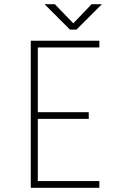

<svg xmlns="http://www.w3.org/2000/svg" viewBox="-20 -894 610 914"><path d="M465 -874 344 -753H313L192 -874H241L329 -783L416 -874ZM453 -668H160V-360H402.5V-328H160V-32H453V0H126.5V-700H453Z"/></svg>

Font: League Mono Narrow Thin
Style: Regular
Weight: 100
Width: 3
Designer: Tyler Finck
Foundry: The League of Moveable Type / Tyler Finck
Version: Version 2.210